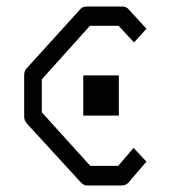

<svg xmlns="http://www.w3.org/2000/svg" viewBox="-20 -617 526 588"><path d="M235 -386H344V-263H235ZM428.5 -529 390.5 -487 343 -538H255.5L108 -374V-273L256.5 -109H342L389 -164L428.5 -122L373.5 -58Q365.5 -49 353.5 -49H245.5Q236.5 -49 227 -59L62 -239Q54 -248.5 54 -260V-386Q54 -399.5 61 -407L226 -589Q232.5 -597 245 -597H353.5Q366 -597 372.5 -590Z"/></svg>

Font: 3270 Nerd Font Mono SemCond
Style: Regular
Weight: 400
Monospace: yes
Version: Version 3.0.1;Nerd Fonts 3.1.1